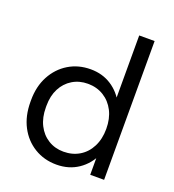

<svg xmlns="http://www.w3.org/2000/svg" viewBox="-134 -835 861 949"><g transform="rotate(20 296.0 -360.0)"><path d="M269 10Q204 10 152.5 -21.5Q101 -53 72 -108.5Q43 -164 43 -238V-247Q43 -319 72.5 -374Q102 -429 153 -460Q204 -491 269 -491Q331 -491 378.5 -460Q426 -429 452 -376L436 -357V-730H517V0H444V-130L458 -114Q432 -56 383 -23Q334 10 269 10ZM280 -62Q327 -62 363.5 -84Q400 -106 420.5 -146.5Q441 -187 441 -240Q441 -294 420.5 -334Q400 -374 363.5 -396.5Q327 -419 280 -419Q235 -419 199.5 -397.5Q164 -376 144 -337.5Q124 -299 124 -247V-238Q124 -185 144 -145.5Q164 -106 199.5 -84Q235 -62 280 -62Z"/></g></svg>

Font: SUSE Thin
Style: Regular
Weight: 400
Version: Version 1.000